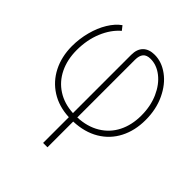

<svg xmlns="http://www.w3.org/2000/svg" viewBox="-201 -670 1002 1002"><g transform="rotate(45 300.0 -169.5)"><path d="M365.2 -538.1Q417.5 -538.1 465.3 -502.9Q513.2 -467.8 542.7 -405Q572.3 -342.3 572.3 -263.7Q572.3 -185.5 541 -124.8Q509.8 -64 450.7 -28.8Q391.6 6.3 310.5 9.3V199.2H278.3V9.3Q202.1 5.9 145.8 -29.8Q89.4 -65.4 58.6 -126Q27.8 -186.5 27.3 -263.7Q27.3 -319.3 41.3 -371.8Q55.2 -424.3 80.1 -465.1Q105 -505.9 136.7 -528.3L155.3 -504.9Q111.3 -467.3 85.4 -405Q59.6 -342.8 59.6 -267.6Q59.6 -197.3 86.2 -142.6Q112.8 -87.9 162.4 -56.2Q211.9 -24.4 278.3 -21V-451.2Q278.3 -493.2 301 -515.6Q323.7 -538.1 365.2 -538.1ZM540 -264.6Q540 -333.5 515.4 -389.2Q490.7 -444.8 450.4 -476.3Q410.2 -507.8 365.2 -507.8Q336.4 -507.8 323.5 -492.4Q310.5 -477.1 310.5 -446.3V-21Q381.3 -23.9 433.3 -55.2Q485.4 -86.4 512.7 -140.4Q540 -194.3 540 -264.6Z"/></g></svg>

Font: Pretendard Thin
Style: Regular
Weight: 100
Designer: Base glyphs from Inter by Rasmus Andersson; Hangeul glyphs from Noto Sans CJK(Source Han Sans) by Jang Soo-young and Kan
Foundry: Kil Hyung-jin
Version: Version 1.309